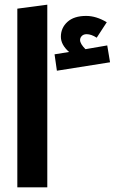

<svg xmlns="http://www.w3.org/2000/svg" viewBox="-20 -800 491 820"><path d="M450 -534 223 -498 213 -568 275 -578Q240 -609 240 -643Q240 -681 268 -706.5Q296 -732 348 -732Q391 -732 436 -705L393 -639Q370 -654 350 -654Q337 -654 329.5 -646.5Q322 -639 322 -629Q322 -613 345 -590L438 -606ZM54 0V-763L182 -780V0Z"/></svg>

Font: FiraGOUPP
Style: Bold
Weight: 700
Designer: bBox Type
Foundry: bBox Type GmbH
Version: Version 1.001